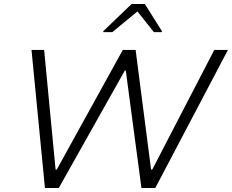

<svg xmlns="http://www.w3.org/2000/svg" viewBox="-20 -937 1156 957"><path d="M204 0 137 -688H200L257 -92H263L592 -688H656L733 -92H739L1048 -688H1116L754 0H685L607 -585H602L273 0ZM495 -777V-782L636 -917H702L787 -782L786 -777H747L665 -880L540 -777Z"/></svg>

Font: Saira SemiExpanded Light
Style: Italic
Weight: 300
Width: 6
Italic angle: -12°
Designer: Hector Gatti with collaboration of the Omnibus-Type team
Foundry: Omnibus-Type
Version: Version 1.101